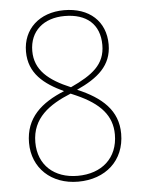

<svg xmlns="http://www.w3.org/2000/svg" viewBox="-53 -766 610 819"><g transform="rotate(-5 252.5 -357.0)"><path d="M252 -724C146 -724 75 -658 75 -562C75 -468 139 -419 222 -380C124 -340 54 -281 54 -173C54 -65 134 10 249 10C366 10 449 -63 449 -178C449 -278 382 -337 278 -381C368 -422 429 -471 429 -562C429 -661 360 -724 252 -724ZM252 -699C346 -699 402 -651 402 -562C402 -479 348 -438 253 -394C160 -433 102 -480 102 -562C102 -648 163 -699 252 -699ZM81 -173C81 -277 156 -329 249 -367L272 -357C374 -312 422 -257 422 -177C422 -76 352 -15 249 -15C149 -15 81 -75 81 -173Z"/></g></svg>

Font: Noto Sans Ethiopic SemiCondensed Thin
Style: Regular
Weight: 100
Width: 4
Designer: Monotype Design Team
Foundry: Monotype Imaging Inc.
Version: Version 2.102